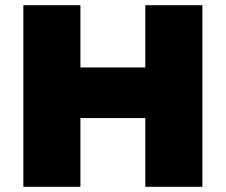

<svg xmlns="http://www.w3.org/2000/svg" viewBox="-20 -720 870 740"><path d="M70 -700H290V-460H540V-700H760V0H540V-265H290V0H70Z"/></svg>

Font: Jost* Black
Style: Regular
Weight: 900
Version: Version 3.7